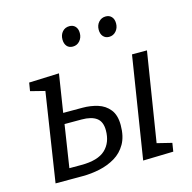

<svg xmlns="http://www.w3.org/2000/svg" viewBox="-109 -856 967 967"><g transform="rotate(-15 374.5 -372.0)"><path d="M457 -199Q457 -140 435 -101.5Q413 -63 376 -41Q339 -19 294.5 -9.5Q250 0 206 0H64L135 -463L60 -482L67 -525L224 -531L193 -333H294Q335 -333 372.5 -321.5Q410 -310 433.5 -280.5Q457 -251 457 -199ZM274 -277H185L151 -56H213Q300 -56 339 -92.5Q378 -129 378 -193Q378 -238 351.5 -257.5Q325 -277 274 -277ZM520 3 604 -528H682L608 -64L685 -45L678 -1ZM327 -643Q307 -643 296 -656Q285 -669 285 -691Q285 -715 299 -731Q313 -747 336 -747Q355 -747 366.5 -734.5Q378 -722 378 -700Q378 -676 363.5 -659.5Q349 -643 327 -643ZM516 -643Q497 -643 485.5 -656Q474 -669 474 -691Q474 -715 488.5 -731Q503 -747 525 -747Q544 -747 555.5 -734.5Q567 -722 567 -700Q567 -676 552.5 -659.5Q538 -643 516 -643Z"/></g></svg>

Font: Bitter
Style: Italic
Weight: 400
Italic angle: -9°
Designer: Sol Matas, and Bitter project Authors
Foundry: Sol Matas
Version: Version 2.001